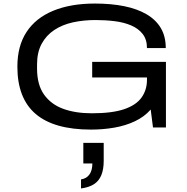

<svg xmlns="http://www.w3.org/2000/svg" viewBox="-20 -719 1055 1083"><path d="M493 12Q285 12 181.5 -76Q78 -164 78 -343Q78 -460 130 -539Q182 -618 280.5 -658.5Q379 -699 515 -699Q607 -699 681 -684Q755 -669 807.5 -638Q860 -607 887.5 -560Q915 -513 915 -448H809Q809 -496 785 -527Q761 -558 720 -575.5Q679 -593 627 -599.5Q575 -606 519 -606Q451 -606 391.5 -593Q332 -580 286.5 -550Q241 -520 215 -472Q189 -424 189 -356V-332Q189 -241 228.5 -185.5Q268 -130 337 -105Q406 -80 498 -80Q612 -80 680 -103Q748 -126 778.5 -169Q809 -212 809 -268V-282H500V-370H916V0H843L830 -101Q794 -60 741 -35Q688 -10 624.5 1Q561 12 493 12ZM437 344V293Q469 288 485 264.5Q501 241 501 203H450V87H565V188Q565 236 551.5 269Q538 302 510 320Q482 338 437 344Z"/></svg>

Font: Archivo Expanded
Style: Regular
Weight: 400
Width: 7
Designer: Hector Gatti
Foundry: Omnibus-Type
Version: Version 2.001